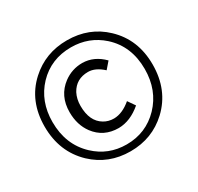

<svg xmlns="http://www.w3.org/2000/svg" viewBox="-157 -915 1145 1113"><g transform="rotate(-30 415.5 -359.0)"><path d="M416 11.7Q269.5 11.7 167 -85Q54.7 -192.4 54.7 -361.3Q54.7 -532.2 168.9 -636.7Q271.5 -730.5 416 -730.5Q564.5 -730.5 666 -633.8Q777.3 -528.3 777.3 -361.3Q777.3 -190.4 664.1 -84Q561.5 11.7 416 11.7ZM416 -34.2Q545.9 -34.2 634.8 -126Q724.6 -219.7 724.6 -361.3Q724.6 -513.7 623 -605.5Q536.1 -683.6 416 -683.6Q282.2 -683.6 194.3 -591.8Q107.4 -500 107.4 -361.3Q107.4 -210 207 -116.2Q293.9 -34.2 416 -34.2ZM423.8 -139.6Q323.2 -139.6 265.6 -216.8Q221.7 -276.4 221.7 -361.3Q221.7 -470.7 302.7 -531.2Q358.4 -572.3 427.7 -572.3Q505.9 -571.3 567.4 -508.8L529.3 -464.8Q479.5 -510.7 430.7 -510.7Q350.6 -510.7 313.5 -443.4Q294.9 -407.2 294.9 -361.3Q294.9 -257.8 361.3 -218.8Q390.6 -201.2 427.7 -201.2Q484.4 -202.1 542 -251L575.2 -203.1Q502 -140.6 423.8 -139.6Z"/></g></svg>

Font: Taipei Sans TC Beta
Style: Regular
Weight: 400
Designer: JT Foundry
Foundry: JT Foundry
Version: Version 1.000